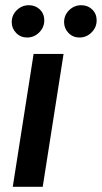

<svg xmlns="http://www.w3.org/2000/svg" viewBox="-20 -717 391 737"><path d="M29 0 109 -510H224L144 0ZM285 -573Q260 -573 243 -590.5Q226 -608 226 -632Q226 -659 245.5 -678Q265 -697 292 -697Q317 -697 334 -680.5Q351 -664 351 -639Q351 -612 331.5 -592.5Q312 -573 285 -573ZM84 -573Q59 -573 42 -590.5Q25 -608 25 -632Q25 -659 44.5 -678Q64 -697 91 -697Q116 -697 133 -680.5Q150 -664 150 -639Q150 -612 130.5 -592.5Q111 -573 84 -573Z"/></svg>

Font: MuseoModerno Thin Medium
Style: Italic
Weight: 500
Italic angle: -9°
Version: Version 1.003